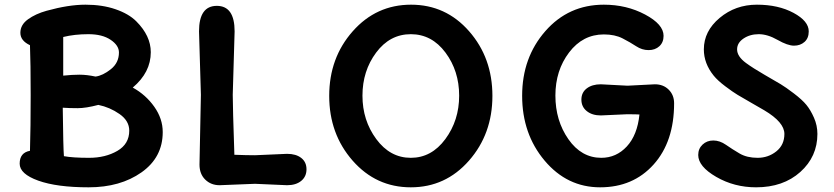

<svg xmlns="http://www.w3.org/2000/svg" viewBox="-20 -785 3560 820"><path d="M675 -221Q675 -113 584.5 -49Q494 15 358.5 15Q223 15 143.5 -13.5Q64 -42 64 -86Q64 -133 108 -141Q111 -241 111 -378.5Q111 -516 108 -592Q67 -611 67 -645Q67 -679 99.5 -702.5Q132 -726 179 -739Q273 -765 345 -765Q417 -765 473.5 -745.5Q530 -726 562 -694Q624 -632 624 -562Q624 -476 547 -411Q603 -380 639 -329Q675 -278 675 -221ZM253 -118Q291 -111 360.5 -111Q430 -111 481 -140.5Q532 -170 532 -227Q532 -269 490.5 -298Q449 -327 400 -337Q347 -323 311.5 -323Q276 -323 248 -325Q250 -151 253 -118ZM250 -627V-462Q288 -466 319.5 -466Q351 -466 388 -458Q419 -462 453.5 -489.5Q488 -517 488 -561Q488 -591 452.5 -615Q417 -639 357.5 -639Q298 -639 250 -627Z M1069 -122 1206 -128Q1244 -128 1266.5 -110.5Q1289 -93 1289 -62Q1289 -31 1266.5 -12.5Q1244 6 1206 6L1069 0L918 6Q881 6 856.5 -18Q832 -42 832 -82L838 -380L830 -651Q830 -760 906 -760Q982 -760 982 -651L974 -380Q974 -329 981 -124Q1033 -122 1069 -122Z M1734.5 -111Q1823 -111 1882 -191Q1941 -271 1941 -376.5Q1941 -482 1882.5 -560.5Q1824 -639 1734.5 -639Q1645 -639 1586.5 -560.5Q1528 -482 1528 -376.5Q1528 -271 1587 -191Q1646 -111 1734.5 -111ZM1735.5 -765Q1884 -765 1983.5 -651.5Q2083 -538 2083 -375.5Q2083 -213 1983 -99Q1883 15 1734.5 15Q1586 15 1486 -99Q1386 -213 1386 -375.5Q1386 -538 1486.5 -651.5Q1587 -765 1735.5 -765Z M2546 -425 2660 -419 2777 -425Q2813 -425 2836 -402Q2859 -379 2859 -344Q2859 -180 2771.5 -82.5Q2684 15 2543 15Q2402 15 2306 -99Q2210 -213 2210 -376Q2210 -539 2309 -652Q2408 -765 2559 -765Q2656 -765 2735 -723Q2814 -681 2814 -632Q2814 -604 2796 -587.5Q2778 -571 2750 -571Q2722 -571 2697 -587.5Q2672 -604 2639 -621Q2606 -638 2559 -638Q2469 -638 2410.5 -561Q2352 -484 2352 -377Q2352 -270 2407.5 -190.5Q2463 -111 2548 -111Q2612 -111 2657 -159.5Q2702 -208 2711 -296Q2700 -297 2657 -297L2546 -292Q2509 -292 2486 -310.5Q2463 -329 2463 -359.5Q2463 -390 2486 -407.5Q2509 -425 2546 -425Z M3471 -213Q3471 -116 3398 -50.5Q3325 15 3209 15Q3116 15 3039 -29.5Q2962 -74 2962 -123Q2962 -150 2980.5 -167.5Q2999 -185 3026.5 -185Q3054 -185 3080.5 -166.5Q3107 -148 3138.5 -129.5Q3170 -111 3215.5 -111Q3261 -111 3295.5 -138.5Q3330 -166 3330 -213Q3330 -263 3244 -314Q3227 -324 3188.5 -346Q3150 -368 3130 -380Q3110 -392 3077.5 -416.5Q3045 -441 3028 -462Q2986 -514 2986 -574Q2986 -652 3053.5 -708.5Q3121 -765 3212.5 -765Q3304 -765 3369 -730Q3434 -695 3434 -651Q3434 -622 3416 -606Q3398 -590 3371 -590Q3344 -590 3301 -614.5Q3258 -639 3220.5 -639Q3183 -639 3155.5 -620.5Q3128 -602 3128 -574Q3128 -544 3166 -516Q3196 -494 3244.5 -466Q3293 -438 3314 -425.5Q3335 -413 3370.5 -386Q3406 -359 3424 -337Q3442 -315 3456.5 -282Q3471 -249 3471 -213Z"/></svg>

Font: Delius Unicase
Style: Bold
Weight: 700
Designer: Natalia Raices
Foundry: Natalia Raices
Version: Version 1.001